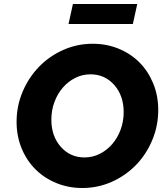

<svg xmlns="http://www.w3.org/2000/svg" viewBox="-20 -930 837 961"><path d="M772 -380Q772 -300 742 -228.5Q712 -157 660.5 -104Q609 -51 539.5 -20Q470 11 392 11Q322 11 261.5 -14Q201 -39 157 -83Q113 -127 88 -188Q63 -249 63 -320Q63 -400 93.5 -471.5Q124 -543 175.5 -596Q227 -649 296.5 -680Q366 -711 444 -711Q514 -711 574.5 -686Q635 -661 678.5 -617Q722 -573 747 -512Q772 -451 772 -380ZM599 -369Q599 -451 552 -504.5Q505 -558 433 -558Q392 -558 356.5 -540Q321 -522 294.5 -491.5Q268 -461 252.5 -419.5Q237 -378 237 -331Q237 -249 284 -195.5Q331 -142 403 -142Q444 -142 479.5 -160Q515 -178 541.5 -208.5Q568 -239 583.5 -280.5Q599 -322 599 -369ZM667 -910 645 -810H323L345 -910Z"/></svg>

Font: Red Hat Text
Style: Bold Italic
Weight: 700
Italic angle: -12°
Designer: Pentagram / MCKL
Foundry: Pentagram / MCKL
Version: Version 1.003; Red Hat Text Bold Italic